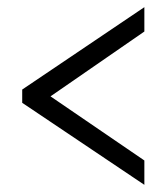

<svg xmlns="http://www.w3.org/2000/svg" viewBox="-20 -626 465 536"><path d="M383 -110V-178L121 -357L383 -538V-606L42 -376V-339Z"/></svg>

Font: Noto Serif Georgian ExtraCondensed Medium
Style: Regular
Weight: 500
Width: 2
Designer: Monotype Design Team, Akaki Razmadze
Foundry: Google LLC
Version: Version 2.003